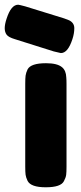

<svg xmlns="http://www.w3.org/2000/svg" viewBox="-67 -794 342 814"><path d="M40 -439Q40 -462 41.5 -473.5Q43 -485 50 -500Q64 -526 128 -526Q176 -526 196 -509Q213 -495 214 -466Q215 -456 215 -437V-87Q215 -64 213.5 -52.5Q212 -41 204 -26Q191 0 127 0Q64 0 50 -27Q43 -42 41.5 -53Q40 -64 40 -88ZM191 -569 161 -576 -4 -628Q-31 -636 -39 -647Q-47 -658 -47 -674.5Q-47 -691 -39 -715Q-20 -774 10 -774Q14 -774 40 -767L205 -716Q219 -711 226 -708Q248 -697 248 -674.5Q248 -652 240 -628Q221 -569 191 -569Z"/></svg>

Font: Fredoka One
Style: Regular
Weight: 400
Version: Version 1.001;April 7, 2020;FontCreator 12.0.0.2522 64-bit